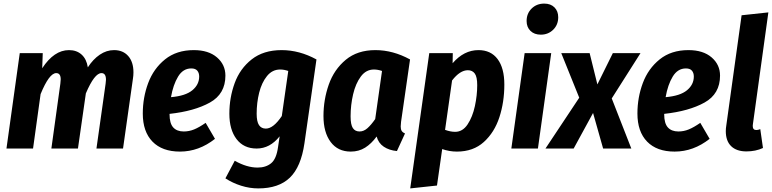

<svg xmlns="http://www.w3.org/2000/svg" viewBox="-20 -827 4301 1069"><path d="M723 -424Q723 -406 720 -388L665 0H517L568 -361Q570 -379 570 -383Q570 -420 545 -420Q506 -420 458 -307L414 0H266L316 -361Q318 -379 318 -385Q318 -420 293 -420Q254 -420 206 -303L164 0H16L90 -531H218L215 -447Q281 -548 364 -548Q407 -548 434.5 -523Q462 -498 469 -452Q498 -497 535.5 -522.5Q573 -548 615 -548Q665 -548 694 -515Q723 -482 723 -424Z M1235 -406Q1235 -304 1148.5 -256Q1062 -208 924 -193V-191Q924 -140 944.5 -117.5Q965 -95 1003 -95Q1033 -95 1061 -106.5Q1089 -118 1125 -143L1177 -54Q1087 17 982 17Q883 17 829 -38.5Q775 -94 775 -195Q775 -284 805 -364.5Q835 -445 899 -496.5Q963 -548 1059 -548Q1141 -548 1188 -507.5Q1235 -467 1235 -406ZM1089 -401Q1089 -421 1078.5 -433.5Q1068 -446 1045 -446Q999 -446 971.5 -400.5Q944 -355 932 -286Q1013 -293 1051 -324.5Q1089 -356 1089 -401Z M1742 -496 1675 -29Q1656 102 1594 162Q1532 222 1418 222Q1370 222 1322.5 207Q1275 192 1235 166L1287 68Q1354 106 1414 106Q1460 106 1489.5 82Q1519 58 1528 -8L1537 -68Q1483 0 1409 0Q1337 0 1297 -52.5Q1257 -105 1257 -194Q1257 -283 1286.5 -364Q1316 -445 1381.5 -496.5Q1447 -548 1548 -548Q1647 -548 1742 -496ZM1409 -194Q1409 -150 1422 -130.5Q1435 -111 1460 -111Q1502 -111 1549 -181L1585 -432Q1561 -440 1540 -440Q1496 -440 1466.5 -403.5Q1437 -367 1423 -311Q1409 -255 1409 -194Z M2263 -496 2213 -149Q2211 -129 2211 -123Q2211 -108 2216 -99Q2221 -90 2235 -84L2190 14Q2147 10 2117 -10Q2087 -30 2077 -67Q2048 -27 2013 -5Q1978 17 1933 17Q1861 17 1821 -36.5Q1781 -90 1781 -181Q1781 -272 1810.5 -356Q1840 -440 1905 -494Q1970 -548 2070 -548Q2168 -548 2263 -496ZM1932 -179Q1932 -133 1944.5 -114Q1957 -95 1982 -95Q2005 -95 2025.5 -113Q2046 -131 2069 -164L2107 -432Q2083 -440 2062 -440Q2018 -440 1989 -401Q1960 -362 1946 -302Q1932 -242 1932 -179Z M2370 -531H2501L2500 -475Q2563 -548 2644 -548Q2713 -548 2750.5 -498Q2788 -448 2788 -356Q2788 -259 2760.5 -174.5Q2733 -90 2674 -36.5Q2615 17 2524 17Q2482 17 2442 3L2413 206L2264 222ZM2637 -353Q2637 -399 2623.5 -417.5Q2610 -436 2585 -436Q2541 -436 2497 -379L2458 -104Q2488 -93 2514 -93Q2556 -93 2583.5 -134.5Q2611 -176 2624 -236Q2637 -296 2637 -353Z M3049 -531 2975 0H2827L2901 -531ZM2912 -710Q2912 -752 2940 -779.5Q2968 -807 3010 -807Q3046 -807 3067 -786Q3088 -765 3088 -731Q3088 -689 3060 -661.5Q3032 -634 2991 -634Q2955 -634 2933.5 -655Q2912 -676 2912 -710Z M3546 -531 3386 -279 3495 0H3338L3282 -198L3174 0H3017L3205 -283L3105 -531H3263L3306 -357L3392 -531Z M3989 -406Q3989 -304 3902.5 -256Q3816 -208 3678 -193V-191Q3678 -140 3698.5 -117.5Q3719 -95 3757 -95Q3787 -95 3815 -106.5Q3843 -118 3879 -143L3931 -54Q3841 17 3736 17Q3637 17 3583 -38.5Q3529 -94 3529 -195Q3529 -284 3559 -364.5Q3589 -445 3653 -496.5Q3717 -548 3813 -548Q3895 -548 3942 -507.5Q3989 -467 3989 -406ZM3843 -401Q3843 -421 3832.5 -433.5Q3822 -446 3799 -446Q3753 -446 3725.5 -400.5Q3698 -355 3686 -286Q3767 -293 3805 -324.5Q3843 -356 3843 -401Z M4172 -136 4171 -126Q4171 -103 4191 -103Q4201 -103 4213 -108L4228 -3Q4187 16 4136 16Q4081 16 4051 -13Q4021 -42 4021 -97Q4021 -112 4024 -130L4109 -742L4258 -758Z"/></svg>

Font: Fira Sans Condensed
Style: Bold Italic
Weight: 700
Width: 3
Italic angle: -8°
Designer: Carrois Corporate & Edenspiekermann AG
Foundry: Carrois Corporate GbR & Edenspiekermann AG
Version: Version 4.203